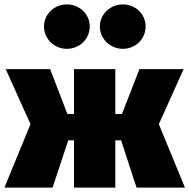

<svg xmlns="http://www.w3.org/2000/svg" viewBox="-31 -849 857 869"><path d="M271 -829C215 -829 168 -785 168 -729C168 -673 215 -628 271 -628C330 -628 375 -673 375 -729C375 -785 330 -829 271 -829ZM525 -829C468 -829 421 -785 421 -729C421 -673 468 -628 525 -628C583 -628 628 -673 628 -729C628 -785 583 -829 525 -829ZM800 -536H600L521 -333H491V-536H304V-333H274L196 -536H-5L107 -287L-11 0H207L278 -214H304V0H491V-214H517L587 0H806L688 -287Z"/></svg>

Font: Fira Sans Ultra
Style: Regular
Weight: 950
Designer: Carrois Corporate & Edenspiekermann AG
Foundry: Carrois Corporate GbR & Edenspiekermann AG
Version: Version 4.203;PS 004.203;hotconv 1.0.88;makeotf.lib2.5.64775